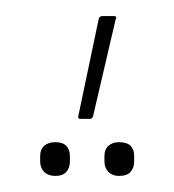

<svg xmlns="http://www.w3.org/2000/svg" viewBox="-20 -808 217 239"><path d="M80 -660Q76 -660 78 -666L103 -785Q104 -788 108 -788H122Q124 -788 124.5 -787Q125 -786 124 -784L96 -664Q95 -660 92 -660ZM49 -589Q40 -589 35 -594Q30 -599 30 -607V-614Q30 -622 35 -626.5Q40 -631 49 -631Q58 -631 62.5 -626.5Q67 -622 67 -614V-607Q67 -599 62.5 -594Q58 -589 49 -589ZM128 -589Q120 -589 115 -594Q110 -599 110 -607V-614Q110 -622 115 -626.5Q120 -631 128 -631Q138 -631 142.5 -626.5Q147 -622 147 -614V-607Q147 -599 142.5 -594Q138 -589 128 -589Z"/></svg>

Font: Sofia Sans Extra Condensed Thin
Style: Regular
Weight: 250
Version: Version 4.100